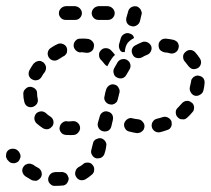

<svg xmlns="http://www.w3.org/2000/svg" viewBox="-42 -584 688 626"><path d="M122 -16Q119 -13 117 -8Q115 -4 115 0Q115 10 122 16Q129 23 138 22Q150 22 161 21Q170 21 176 14Q182 6 182 -3Q181 -7 179 -11Q177 -15 174 -18Q170 -21 166 -22Q162 -24 157 -23Q148 -23 138 -23Q133 -22 129 -21Q125 -19 122 -16ZM49 -50Q45 -49 41 -47Q37 -44 35 -41Q29 -33 31 -24Q33 -15 41 -9Q51 -3 61 3Q65 5 70 5Q74 6 78 5Q83 3 86 0Q90 -3 92 -7Q96 -15 93 -24Q90 -33 82 -37Q74 -41 66 -47Q62 -49 58 -50Q53 -51 49 -50ZM206 -8Q210 0 219 3Q228 5 236 1Q248 -6 258 -15Q265 -21 265 -30Q266 -39 260 -46Q257 -50 253 -52Q249 -54 244 -54Q240 -54 235 -53Q231 -51 228 -48Q222 -43 214 -39Q206 -34 204 -25Q201 -16 206 -8ZM-14 -95Q-18 -92 -20 -88Q-22 -84 -22 -80Q-23 -75 -22 -71Q-20 -67 -18 -63Q-16 -61 -15 -60Q-12 -56 -8 -54Q-4 -52 0 -52Q5 -51 9 -53Q13 -54 17 -57Q20 -60 22 -64Q24 -68 25 -72Q25 -77 24 -81Q22 -85 20 -89Q19 -90 18 -91Q12 -98 3 -99Q-7 -100 -14 -95ZM258 -79Q262 -71 271 -68Q275 -67 280 -68Q284 -68 288 -70Q292 -72 295 -76Q298 -79 299 -84Q300 -89 302 -94L304 -105Q305 -110 305 -114Q304 -119 302 -122Q300 -126 296 -129Q292 -132 288 -133Q284 -134 279 -133Q275 -132 271 -130Q267 -128 264 -124Q262 -121 261 -116L258 -104Q257 -100 256 -96Q253 -87 258 -79ZM159 -182Q153 -176 152 -166Q152 -157 159 -150Q165 -144 175 -144Q176 -143 178 -144Q188 -143 199 -144Q208 -145 214 -153Q220 -160 219 -169Q218 -178 211 -184Q204 -190 194 -189Q186 -188 178 -188Q177 -189 175 -189Q166 -189 159 -182ZM420 -155Q424 -158 426 -161Q428 -165 429 -170Q430 -179 424 -186Q418 -194 409 -195Q399 -196 391 -198Q382 -201 374 -196Q366 -191 363 -182Q361 -173 366 -165Q370 -157 380 -155Q391 -152 404 -150Q408 -150 412 -151Q417 -152 420 -155ZM516 -171Q518 -175 518 -180Q518 -184 517 -189Q513 -197 505 -201Q497 -205 488 -202Q479 -199 470 -197Q461 -195 456 -187Q451 -179 453 -170Q455 -161 463 -156Q471 -151 480 -153Q492 -156 503 -160Q507 -161 511 -164Q514 -167 516 -171ZM294 -156Q303 -154 311 -158Q319 -163 321 -172L326 -193Q328 -202 324 -210Q319 -218 310 -220Q301 -223 293 -218Q285 -213 283 -204L277 -183Q275 -174 280 -166Q285 -158 294 -156ZM76 -214Q70 -207 70 -197Q71 -188 77 -182Q87 -173 98 -166Q101 -164 106 -163Q110 -162 115 -163Q119 -164 123 -167Q126 -170 129 -173Q134 -181 132 -190Q130 -199 122 -204Q114 -209 108 -215Q101 -221 92 -221Q82 -220 76 -214ZM591 -235Q590 -240 588 -244Q586 -248 582 -250Q575 -256 566 -255Q557 -254 551 -247Q545 -240 538 -233Q531 -227 531 -218Q531 -208 537 -202Q541 -198 545 -196Q549 -195 553 -195Q558 -194 562 -196Q566 -198 569 -201Q578 -209 586 -219Q589 -222 590 -226Q591 -231 591 -235ZM79 -278Q79 -283 78 -287Q76 -291 73 -294Q69 -298 65 -299Q61 -301 57 -301Q47 -301 41 -294Q34 -288 34 -279V-278Q34 -265 37 -253Q39 -243 46 -238Q54 -233 63 -235Q72 -237 78 -245Q83 -253 81 -262Q79 -270 79 -278ZM315 -244Q319 -243 324 -243Q328 -244 332 -246Q336 -249 339 -252Q341 -256 342 -260Q345 -271 347 -280Q350 -289 345 -297Q341 -306 332 -308Q323 -311 315 -306Q307 -301 304 -292Q301 -283 299 -271Q296 -262 301 -254Q306 -246 315 -244ZM606 -337Q604 -338 603 -338Q602 -338 600 -337Q600 -337 599 -337Q598 -337 597 -337Q595 -336 593 -335Q591 -334 589 -333Q586 -330 583 -326Q581 -322 581 -318Q579 -309 577 -300Q575 -291 580 -283Q584 -275 593 -272Q602 -270 610 -275Q618 -279 621 -288Q624 -300 625 -312Q626 -322 621 -329Q615 -336 606 -337ZM99 -381Q95 -383 91 -385Q86 -386 82 -385Q78 -384 74 -382Q70 -379 67 -376Q60 -366 54 -355Q50 -347 52 -338Q55 -329 63 -325Q67 -323 72 -322Q76 -322 80 -323Q85 -324 88 -327Q92 -330 94 -334Q98 -342 104 -349Q109 -357 108 -366Q106 -375 99 -381ZM340 -331Q348 -327 357 -329Q366 -332 370 -340Q375 -349 380 -357Q385 -365 383 -374Q381 -383 373 -388Q366 -393 356 -391Q347 -389 342 -382Q336 -372 330 -361Q326 -353 329 -344Q331 -335 340 -331ZM562 -414Q555 -408 555 -399Q555 -389 561 -383Q567 -376 572 -369Q574 -366 578 -363Q581 -360 586 -359Q590 -358 594 -359Q599 -360 603 -362Q611 -367 613 -376Q615 -385 610 -393Q603 -404 594 -414Q587 -421 578 -421Q569 -421 562 -414ZM281 -404Q280 -413 287 -420Q293 -427 303 -427Q312 -427 319 -421Q327 -413 333 -405Q327 -400 323 -394Q316 -384 310 -372Q309 -370 308 -368Q306 -369 303 -371Q301 -373 299 -375Q294 -382 288 -388Q281 -394 281 -404ZM176 -412Q177 -417 177 -421Q177 -425 175 -430Q171 -438 162 -441Q153 -444 145 -440Q134 -435 124 -428Q116 -423 114 -414Q112 -405 117 -397Q122 -389 131 -387Q140 -385 148 -390Q156 -395 164 -400Q168 -401 171 -405Q174 -408 176 -412ZM391 -405Q395 -397 404 -395Q413 -393 421 -397Q429 -402 437 -405Q446 -408 450 -417Q454 -425 451 -434Q447 -442 439 -446Q430 -450 422 -447Q410 -442 399 -436Q391 -432 388 -423Q386 -414 391 -405ZM483 -453Q479 -450 477 -446Q475 -442 475 -437Q475 -433 476 -429Q477 -424 480 -421Q483 -418 487 -416Q491 -414 496 -413Q504 -413 513 -410Q522 -408 530 -413Q538 -418 540 -427Q541 -431 541 -435Q540 -440 538 -444Q536 -448 532 -450Q528 -453 524 -454Q511 -457 499 -458Q494 -458 490 -457Q486 -456 483 -453ZM255 -416Q263 -421 264 -431Q266 -440 261 -447Q255 -455 246 -457Q234 -459 222 -458H221Q216 -458 212 -457Q208 -455 205 -452Q202 -449 200 -445Q198 -440 198 -436Q198 -431 200 -427Q202 -423 205 -420Q208 -417 212 -415Q216 -413 221 -413L222 -414Q230 -413 239 -412Q248 -411 255 -416ZM346 -430Q345 -434 346 -439L352 -460Q355 -469 363 -473Q371 -478 380 -475Q385 -474 390 -470Q394 -466 395 -460Q392 -458 388 -456Q380 -451 375 -445Q369 -437 367 -428Q365 -421 365 -414Q361 -415 356 -414Q355 -415 354 -416Q353 -416 352 -417Q351 -419 349 -421Q347 -425 346 -430ZM386 -499Q395 -496 403 -501Q411 -505 414 -514L419 -535Q421 -539 420 -544Q419 -548 417 -552Q415 -556 411 -559Q408 -562 404 -563Q395 -565 387 -561Q378 -556 376 -547L370 -526Q368 -517 372 -509Q377 -501 386 -499ZM150 -541Q150 -550 157 -557Q163 -563 173 -564H202Q212 -563 218 -557Q225 -550 225 -541Q225 -532 218 -525Q212 -519 202 -519H173Q163 -519 157 -525Q150 -532 150 -541ZM332 -541Q332 -550 325 -557Q319 -563 309 -564H280Q270 -563 264 -557Q257 -550 257 -541Q257 -532 264 -525Q270 -519 280 -519H309Q319 -519 325 -525Q332 -532 332 -541Z"/></svg>

Font: FRB American Cursive Guidelines Arrows Dashed Extrabold
Style: Bold Italic
Weight: 800
Italic angle: -25°
Version: Version 2.0;Modular Font Editor K font №1